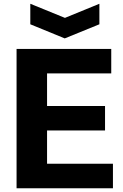

<svg xmlns="http://www.w3.org/2000/svg" viewBox="-20 -1000 656 1020"><path d="M141 -980 325 -905 508 -980V-871L324 -796L141 -871ZM68 -740H571V-610H230V-437H538V-307H230V-130H580V0H68Z"/></svg>

Font: Encode Sans Narrow
Style: Bold
Weight: 700
Designer: Pablo Impallari, Andres Torresi
Foundry: Pablo Impallari, Andres Torresi
Version: Version 1.000; ttfautohint (v1.00) -l 8 -r 50 -G 200 -x 14 -